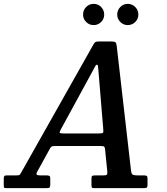

<svg xmlns="http://www.w3.org/2000/svg" viewBox="-80 -975 867 995"><path d="M-60.5 -18V-47Q-60.5 -58 -58.2 -62Q-56 -66 -45 -66H6.5Q20.5 -66 23.2 -70.5Q26 -75 31 -83L404.5 -745Q409.5 -753 413.8 -756.5Q418 -760 431.5 -760H498Q513 -760 517.8 -756.2Q522.5 -752.5 524.5 -740L599 -91Q601 -73.5 608.2 -69.8Q615.5 -66 633 -66H666.5Q677.5 -66 681 -62.8Q684.5 -59.5 684.5 -48V-18Q684.5 -6 680.8 -3Q677 0 665 0H408Q398 0 396 -3.5Q394 -7 394 -17V-48.5Q394 -61 397.8 -63.5Q401.5 -66 414 -66H454.5Q469 -66 473.2 -69.2Q477.5 -72.5 476 -86.5L464.5 -201.5Q463 -215 456.5 -216.8Q450 -218.5 435 -218.5H212.5Q199.5 -218.5 192.5 -217.2Q185.5 -216 180.5 -208L112 -83.5Q107.5 -75 110.2 -70.5Q113 -66 129 -66H163Q172 -66 176.2 -63.2Q180.5 -60.5 180.5 -51V-19.5Q180.5 -7 176.8 -3.5Q173 0 160 0H-44.5Q-57 0 -58.8 -3Q-60.5 -6 -60.5 -18ZM397.5 -602 237.5 -308.5Q230.5 -296 229 -289.8Q227.5 -283.5 248.5 -283.5H432Q451 -283.5 453.8 -287.2Q456.5 -291 455 -307L430.5 -603.5Q429 -622.5 428 -631Q427 -639.5 421.5 -639.5Q417 -639.5 411.5 -628.2Q406 -617 397.5 -602ZM582 -845Q559.5 -845 543.5 -861Q527.5 -877 527.5 -899.5Q527.5 -922.5 543.5 -938.8Q559.5 -955 582 -955Q604.5 -955 620.8 -938.8Q637 -922.5 637 -899.5Q637 -877 620.8 -861Q604.5 -845 582 -845ZM405.5 -845Q382.5 -845 366.5 -861Q350.5 -877 350.5 -899.5Q350.5 -922.5 366.5 -938.8Q382.5 -955 405.5 -955Q428 -955 444 -938.8Q460 -922.5 460 -899.5Q460 -877 444 -861Q428 -845 405.5 -845Z"/></svg>

Font: Besley* Narrow Medium
Style: Italic
Weight: 500
Width: 4
Italic angle: -13°
Designer: Owen Earl
Foundry: indestructible type*
Version: Version 3.000; ttfautohint (v1.8.3)